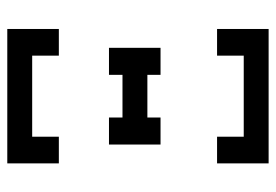

<svg xmlns="http://www.w3.org/2000/svg" viewBox="-138 -638 775 540"><g transform="rotate(-90 250.0 -367.5)"><path d="M61 -590V-735H439V-590H364V-665H136V-590ZM114 -304V-449H190V-411H310V-449H386V-304H310V-341H190V-304ZM61 0V-145H136V-70H364V-145H439V0Z"/></g></svg>

Font: Iosevka Curly Slab
Style: Regular
Weight: 400
Monospace: yes
Designer: Belleve Invis
Foundry: Belleve Invis
Version: Version 22.1.2; ttfautohint (v1.8.4)